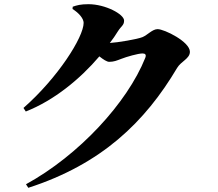

<svg xmlns="http://www.w3.org/2000/svg" viewBox="-20 -827 1040 916"><path d="M104 52 115 69C465 -44 672 -245 825 -503C844 -535 886 -547 886 -580C886 -628 764 -688 732 -688C707 -688 684 -660 660 -650C636 -640 541 -624 504 -622C518 -640 531 -659 542 -677C559 -704 572 -706 572 -729C572 -759 483 -807 402 -807C365 -807 347 -802 327 -795L326 -784C357 -765 379 -738 379 -718C379 -650 256 -456 92 -312L103 -295C238 -348 362 -450 454 -558C473 -543 490 -532 501 -532C523 -532 537 -538 558 -546C583 -556 639 -572 660 -572C673 -572 679 -566 673 -551C587 -336 356 -86 104 52Z"/></svg>

Font: Noto Serif CJK HK Black
Style: Regular
Weight: 900
Designer: Ryoko NISHIZUKA 西塚涼子 (kana & ideographs); Frank Grießhammer (Latin, Greek & Cyrillic); Wenlong ZHANG 张文龙 (bopomofo); San
Foundry: Adobe
Version: Version 2.001;hotconv 1.1.0;makeotfexe 2.6.0